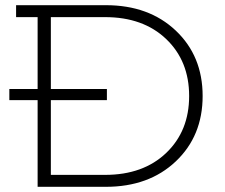

<svg xmlns="http://www.w3.org/2000/svg" viewBox="-20 -720 869 740"><path d="M388 -700Q554 -700 657.5 -602Q761 -504 761 -350Q761 -196 657.5 -98Q554 0 388 0H125V-334H16V-377H125V-654H42V-700ZM385 -46Q532 -46 620.5 -130.5Q709 -215 709 -350Q709 -485 620.5 -569.5Q532 -654 385 -654H176V-377H392V-334H176V-46Z"/></svg>

Font: mBank Light
Style: Regular
Weight: 300
Designer: Julieta Ulanovsky
Foundry: Julieta Ulanovsky
Version: Version 7.200;PS 007.200;hotconv 1.0.88;makeotf.lib2.5.64775